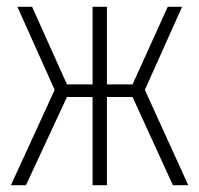

<svg xmlns="http://www.w3.org/2000/svg" viewBox="-20 -542 583 562"><path d="M513 -522 404 -279 531 0H486L368 -258H293V0H251V-258H176L56 0H12L140 -279L31 -522H74L176 -295H251V-522H293V-295H368L471 -522Z"/></svg>

Font: Fira Sans Extra Condensed ExtraLight
Style: Regular
Weight: 275
Width: 1
Designer: Carrois Corporate & Edenspiekermann AG
Foundry: Carrois Corporate GbR & Edenspiekermann AG
Version: Version 4.203